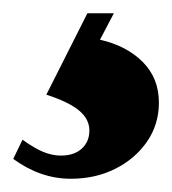

<svg xmlns="http://www.w3.org/2000/svg" viewBox="-20 -20 260 290"><path d="M14 191Q32 204 45.5 209.5Q59 215 72 215Q92 215 103.5 204.5Q115 194 115 177Q115 160 99.5 147Q84 134 50 123L112 0H152L131 40Q171 49 195.5 73.5Q220 98 220 135Q220 168 202 194Q184 220 154 235Q124 250 87 250Q41 250 0 220Z"/></svg>

Font: Brygada 1918
Style: Italic
Weight: 400
Italic angle: -8°
Designer: Mateusz Machalski | Borys Kosmynka | Przemek Hoffer
Foundry: NIEPODLEGLA 2018
Version: Version 3.006